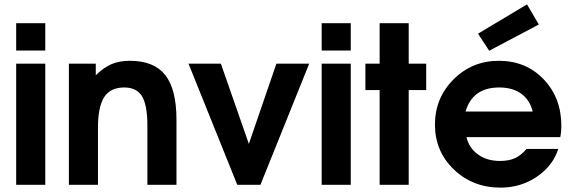

<svg xmlns="http://www.w3.org/2000/svg" viewBox="-20 -845 2615 878"><path d="M54 0V-554H187V0ZM54 -614V-739H187V-614Z M295 0V-554H418V-501Q455 -537 490.5 -552Q526 -567 574 -567Q684 -567 735.5 -502Q787 -437 787 -297V0H654V-271Q654 -364 629.5 -404.5Q605 -445 548 -445Q485 -445 456.5 -401Q428 -357 428 -261V0Z M1065 0 842 -554H990L1118 -187L1244 -554H1394L1171 0Z M1451 0V-554H1584V0ZM1451 -614V-739H1584V-614Z M1716 0V-433H1651V-554H1716V-739H1849V-554H1929V-433H1849V0Z M2217 -613 2166 -691 2390 -825 2444 -733ZM2388 -164H2533Q2508 -86 2434.5 -36.5Q2361 13 2269 13Q2142 13 2055.5 -70Q1969 -153 1969 -275Q1969 -397 2054 -482Q2139 -567 2261 -567Q2385 -567 2466 -482.5Q2547 -398 2547 -269Q2547 -240 2542 -218H2113Q2125 -168 2166 -138.5Q2207 -109 2266 -109Q2307 -109 2334.5 -121.5Q2362 -134 2388 -164ZM2109 -335H2416Q2403 -388 2363.5 -416.5Q2324 -445 2263 -445Q2141 -445 2109 -335Z"/></svg>

Font: Involve
Style: Bold
Weight: 700
Designer: Stefan Peev
Foundry: Context Ltd.
Version: Version 1.001